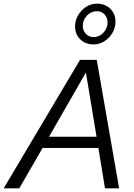

<svg xmlns="http://www.w3.org/2000/svg" viewBox="-64 -1026 731 1046"><path d="M-44 0 372 -700H463L585 0H508L472 -220H168L41 0ZM203 -281H462L404 -631ZM446 -784Q402 -784 373.5 -811.5Q345 -839 345 -882Q345 -915 361.5 -943Q378 -971 405 -988.5Q432 -1006 463 -1006Q508 -1006 536.5 -978.5Q565 -951 565 -908Q565 -875 548.5 -847Q532 -819 505 -801.5Q478 -784 446 -784ZM446 -824Q477 -824 499.5 -848Q522 -872 522 -904Q522 -930 505.5 -947.5Q489 -965 463 -965Q433 -965 410 -941.5Q387 -918 387 -885Q387 -859 404 -841.5Q421 -824 446 -824Z"/></svg>

Font: Red Hat Text
Style: Italic
Weight: 400
Italic angle: -12°
Designer: Pentagram, MCKL
Foundry: Pentagram, MCKL
Version: Version 1.023